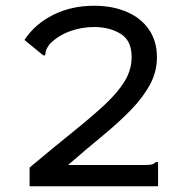

<svg xmlns="http://www.w3.org/2000/svg" viewBox="-20 -648 640 668"><path d="M83 -65Q165 -134 230.5 -186.5Q296 -239 342.5 -282Q389 -325 413.5 -365Q438 -405 438 -450Q438 -507 399.5 -530.5Q361 -554 308 -554Q263 -554 222.5 -539Q182 -524 153 -495Q143 -481 140.5 -474Q138 -467 138 -459L134 -454L126 -459L65 -509Q102 -565 165.5 -596.5Q229 -628 307 -628Q371 -628 420.5 -607Q470 -586 498 -545.5Q526 -505 526 -449Q526 -398 501.5 -353Q477 -308 434 -264Q391 -220 335 -174Q279 -128 217 -74H485Q501 -74 508.5 -76Q516 -78 522 -84H530V0H83Z"/></svg>

Font: Inconsolata Expanded Medium
Style: Regular
Weight: 500
Width: 7
Monospace: yes
Designer: Raph Levien, Cyreal, Brenton Simpson
Foundry: Raph Levien, Cyreal, Google
Version: Version 3.001; ttfautohint (v1.8.2.53-6de2)